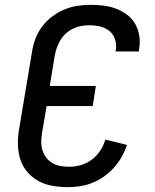

<svg xmlns="http://www.w3.org/2000/svg" viewBox="-20 -763 640 791"><path d="M258 8Q227 8 196 2.5Q165 -3 139 -17Q113 -31 93.5 -53.5Q74 -76 64.5 -104Q55 -132 54 -163.5Q53 -195 58 -227L112 -550Q116 -577 126 -603.5Q136 -630 153.5 -653.5Q171 -677 195 -695Q219 -713 245.5 -724Q272 -735 299.5 -739Q327 -743 355 -743Q382 -743 409 -739.5Q436 -736 460 -726.5Q484 -717 504.5 -701.5Q525 -686 537.5 -663.5Q550 -641 554 -614.5Q558 -588 553 -560L552 -551H456L457 -556Q461 -579 454 -600.5Q447 -622 430.5 -635.5Q414 -649 392 -654Q370 -659 348 -659Q331 -659 314.5 -656Q298 -653 282 -645.5Q266 -638 252.5 -626Q239 -614 230 -599.5Q221 -585 215 -568.5Q209 -552 206 -536L185 -409H375L362 -326H172L153 -214Q150 -195 150 -177Q150 -159 155.5 -142.5Q161 -126 171.5 -112.5Q182 -99 197 -90.5Q212 -82 229.5 -79Q247 -76 265 -76Q289 -76 313.5 -83Q338 -90 358.5 -105.5Q379 -121 393 -142.5Q407 -164 414 -188L503 -166Q495 -141 481.5 -117Q468 -93 449.5 -72.5Q431 -52 408.5 -36Q386 -20 361 -10Q336 0 310 4Q284 8 258 8Z"/></svg>

Font: Iosevka Aile Medium
Style: Italic
Weight: 500
Italic angle: -9°
Designer: Belleve Invis
Foundry: Belleve Invis
Version: Version 31.1.0; ttfautohint (v1.8.4)